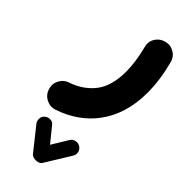

<svg xmlns="http://www.w3.org/2000/svg" viewBox="-277 -350 943 943"><g transform="rotate(45 194.0 121.5)"><path d="M309.6 353.5C303.2 349.6 296.9 347.7 289.6 347.7C283.7 347.7 266.6 348.1 255.4 365.7L204.1 450.2L144 376C131.8 358.9 117.2 361.3 113.8 361.3C104.5 361.3 96.7 364.3 89.8 369.6C73.7 382.8 75.7 397.5 75.7 400.9C75.7 409.7 78.1 417.5 83.5 424.3L177.2 542C185.5 552.2 200.2 553.7 208 553.7C217.8 553.7 233.4 551.3 241.2 539.1L322.3 407.2C326.2 400.9 328.1 394.5 328.1 387.7C328.1 381.3 327.1 364.7 309.6 353.5ZM239.3 -305.7C209.5 -295.4 190.4 -265.6 190.4 -240.2C190.4 -232.9 191.4 -225.6 193.4 -217.8C207.5 -162.6 214.8 -112.8 214.8 -68.4C214.8 -3.4 200.7 48.3 172.4 85.9C143.6 123.5 104.5 150.9 54.2 168C38.1 173.3 25.4 182.6 16.6 196.3C7.8 210 3.4 223.1 3.4 235.8C3.4 243.7 4.9 252 7.3 260.7C12.7 278.8 22.9 292 37.1 300.8C51.3 309.1 64.5 313.5 76.7 313.5C85 313.5 93.3 312 102.1 309.1C254.4 258.3 362.3 131.8 362.3 -68.4C362.3 -127.4 353.5 -189.9 336.4 -254.9C332 -272.9 322.8 -287.1 308.6 -296.9C293.9 -306.2 280.3 -311 267.6 -311C258.8 -311 249.5 -309.1 239.3 -305.7Z"/></g></svg>

Font: Mikhak ExtraBold
Style: Regular
Weight: 800
Designer: Amin Abedi
Version: Version 3.2